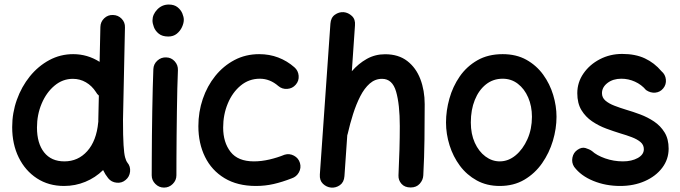

<svg xmlns="http://www.w3.org/2000/svg" viewBox="-20 -787 3052 862"><path d="M308.6 -543.9Q372.6 -543.9 427.2 -509.3L430.7 -666Q431.2 -689 447.8 -704.8Q464.4 -720.7 487.3 -719.7Q510.3 -719.2 526.1 -702.9Q542 -686.5 541 -663.6L532.2 -249Q532.2 -174.3 534.7 -135.7Q537.1 -97.2 541.5 -81.1Q545.9 -64.9 551.8 -57.1Q566.4 -40 564 -16.6Q561.5 6.8 543.9 21Q526.9 35.6 503.4 33.2Q480 30.8 465.8 13.2Q452.1 -3.9 442.9 -23.4Q408.2 10.7 363 29.3Q317.9 47.9 267.6 47.9Q198.2 47.9 145.8 13.7Q93.3 -20.5 64 -80.1Q34.7 -139.6 34.7 -216.3Q34.7 -280.3 55.7 -339.1Q76.7 -397.9 114 -444.1Q151.4 -490.2 201.2 -517.1Q251 -543.9 308.6 -543.9ZM146 -214.4Q146 -143.6 178 -103Q210 -62.5 269 -62.5Q330.6 -62.5 371.8 -108.6Q413.1 -154.8 420.9 -237.3Q420.9 -239.3 421.4 -240.7Q421.4 -245.1 421.4 -250L423.8 -357.9Q415.5 -364.7 410.6 -374Q392.6 -401.9 365.7 -417.5Q338.9 -433.1 307.1 -433.1Q261.2 -433.1 224.6 -402.3Q188 -371.6 167 -321.8Q146 -272 146 -214.4Z M664.6 -694.8Q664.6 -722.2 686 -744.4Q707.5 -766.6 737.8 -766.6Q762.2 -766.6 777.1 -754.6Q792 -742.7 798.6 -726.8Q805.2 -710.9 805.2 -698.2Q805.2 -683.1 797.1 -665.5Q789.1 -647.9 773.7 -635.5Q758.3 -623 735.4 -623Q708.5 -623 692.9 -635.7Q677.2 -648.4 670.9 -665.3Q664.6 -682.1 664.6 -694.8ZM726.1 -529.3Q749 -528.8 764.4 -511.7Q779.8 -494.6 778.8 -471.7Q777.3 -438 776.1 -389.6Q774.9 -341.3 774.2 -286.6Q773.4 -231.9 772.9 -177.7Q772.5 -123.5 772.2 -77.1Q772 -30.8 772 0Q772 22.5 755.6 38.8Q739.3 55.2 716.3 55.2Q693.8 55.2 677.5 38.8Q661.1 22.5 661.1 0Q661.1 -30.8 661.4 -77.4Q661.6 -124 662.1 -178.5Q662.6 -232.9 663.6 -288.1Q664.6 -343.3 665.8 -392.3Q667 -441.4 668.5 -476.6Q669.4 -499.5 686.5 -514.9Q703.6 -530.3 726.1 -529.3Z M1307.6 -406.7Q1293 -389.6 1269.8 -387.9Q1246.6 -386.2 1229.5 -400.9Q1191.9 -433.6 1146.5 -433.6Q1097.7 -433.6 1060.5 -402.8Q1023.4 -372.1 1002.7 -322.3Q981.9 -272.5 981.9 -214.4Q981.9 -147.9 1015.1 -105.2Q1048.3 -62.5 1120.1 -62.5Q1153.8 -62.5 1190.2 -71Q1226.6 -79.6 1257.3 -92.3Q1279.3 -99.1 1299.8 -88.1Q1320.3 -77.1 1326.7 -55.2Q1333 -33.2 1322 -13.2Q1311 6.8 1289.6 13.7Q1247.1 30.3 1208.7 39.1Q1170.4 47.9 1128.9 47.9Q1045.9 47.9 988 12.9Q930.2 -22 900.4 -82.8Q870.6 -143.6 870.6 -220.7Q870.6 -284.7 890.4 -342.8Q910.2 -400.9 946.5 -446Q982.9 -491.2 1033 -517.6Q1083 -543.9 1143.6 -543.9Q1189.5 -543.9 1229.2 -528.8Q1269 -513.7 1301.8 -484.9Q1318.8 -470.2 1320.8 -447Q1322.8 -423.8 1307.6 -406.7Z M1466.3 55.2Q1445.8 53.2 1429.9 38.1Q1414.1 22.9 1416 -3.9L1463.4 -680.7Q1465.3 -708 1483.6 -720.9Q1502 -733.9 1522.9 -732.4Q1543.5 -730.5 1559.8 -715.3Q1576.2 -700.2 1573.7 -672.9L1559.6 -467.3Q1589.4 -501.5 1626.7 -522.5Q1664.1 -543.5 1709 -543.5Q1769 -543.5 1808.3 -513.2Q1847.7 -482.9 1867.2 -431.9Q1886.7 -380.9 1886.7 -319.3Q1886.7 -241.7 1885.7 -161.6Q1884.8 -81.5 1880.4 0.5Q1879.4 21 1864.5 37.8Q1849.6 54.7 1823.7 54.7Q1796.9 54.7 1782.5 38.3Q1768.1 22 1769 0.5Q1772 -61.5 1773.4 -115.5Q1774.9 -169.4 1774.9 -220.7Q1774.9 -318.4 1758.3 -375.7Q1741.7 -433.1 1695.3 -433.1Q1664.1 -433.1 1639.9 -411.9Q1615.7 -390.6 1597.4 -354.7Q1579.1 -318.8 1565.2 -275.1Q1551.3 -231.4 1541 -186Q1540.5 -182.6 1539.1 -179.7L1526.4 3.9Q1524.4 31.2 1506.1 44.2Q1487.8 57.1 1466.3 55.2Z M2236.8 -543.9Q2297.9 -543.9 2343.3 -518.6Q2388.7 -493.2 2418.7 -451.7Q2448.7 -410.2 2463.6 -360.6Q2478.5 -311 2478.5 -262.7Q2478.5 -209.5 2462.2 -154.8Q2445.8 -100.1 2413.8 -54.2Q2381.8 -8.3 2334.2 19.8Q2286.6 47.9 2223.6 47.9Q2165.5 47.9 2120.6 23.2Q2075.7 -1.5 2044.9 -42.7Q2014.2 -84 1998.3 -134.8Q1982.4 -185.5 1982.4 -237.3Q1982.4 -290 1997.6 -344.2Q2012.7 -398.4 2043.9 -443.6Q2075.2 -488.8 2123.3 -516.4Q2171.4 -543.9 2236.8 -543.9ZM2236.8 -433.6Q2193.8 -433.6 2161.6 -408Q2129.4 -382.3 2111.6 -338.1Q2093.8 -293.9 2093.8 -237.3Q2093.8 -185.5 2111.6 -146.2Q2129.4 -106.9 2159.2 -84.7Q2189 -62.5 2223.6 -62.5Q2262.2 -62.5 2294.9 -89.6Q2327.6 -116.7 2347.9 -162.1Q2368.2 -207.5 2368.2 -262.7Q2368.2 -310.5 2351.3 -349.4Q2334.5 -388.2 2304.9 -410.9Q2275.4 -433.6 2236.8 -433.6Z M2957.5 -390.1Q2943.4 -373 2921.9 -371.1Q2900.4 -369.1 2880.4 -382.8Q2859.9 -407.2 2830.6 -420.4Q2801.3 -433.6 2769.5 -433.6Q2732.4 -433.6 2707.5 -414.6Q2682.6 -395.5 2682.6 -368.7Q2682.6 -348.6 2698.2 -335.2Q2713.9 -321.8 2738.8 -312.3Q2763.7 -302.7 2791 -294.4Q2821.3 -285.6 2854.5 -273.2Q2887.7 -260.7 2916.5 -241.5Q2945.3 -222.2 2963.6 -192.6Q2981.9 -163.1 2981.9 -119.6Q2981.9 -71.8 2953.1 -33.7Q2924.3 4.4 2875 26.1Q2825.7 47.9 2764.2 47.9Q2699.2 47.9 2643.6 25.1Q2587.9 2.4 2557.6 -38.1Q2545.4 -57.1 2550 -79.8Q2554.7 -102.5 2573.2 -114.7Q2591.8 -127.4 2608.9 -122.3Q2626 -117.2 2637.7 -108.9Q2658.7 -89.4 2697 -75.9Q2735.4 -62.5 2776.9 -62.5Q2815.9 -62.5 2843.3 -77.6Q2870.6 -92.8 2870.6 -117.2Q2870.6 -136.7 2855.5 -149.4Q2840.3 -162.1 2816.4 -171.1Q2792.5 -180.2 2765.6 -188Q2735.4 -197.3 2701.7 -209.7Q2668 -222.2 2638.4 -242.2Q2608.9 -262.2 2590.3 -292.7Q2571.8 -323.2 2571.8 -368.7Q2571.8 -417 2599.4 -457Q2627 -497.1 2672.9 -521Q2718.8 -544.9 2773.4 -544.9Q2832.5 -544.9 2875.2 -524.9Q2918 -504.9 2949.7 -467.3Q2967.3 -452.6 2969.5 -429.9Q2971.7 -407.2 2957.5 -390.1Z"/></svg>

Font: Mikhak SemiBold
Style: Regular
Weight: 600
Designer: Amin Abedi
Version: Version 3.3